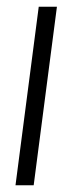

<svg xmlns="http://www.w3.org/2000/svg" viewBox="-20 -550 244 570"><path d="M80 0H26L95 -530H149Z"/></svg>

Font: Tanohe Sans Light
Style: Italic
Weight: 300
Designer: Village Type and Design LLC & Cristiano Sobral
Foundry: Cooper Hewitt Smithsonian Design Museum
Version: Version 1.00;September 29, 2021;FontCreator 13.0.0.2655 64-b